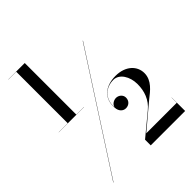

<svg xmlns="http://www.w3.org/2000/svg" viewBox="-249 -943 1182 1182"><g transform="rotate(-45 342.0 -352.5)"><path d="M22 -357V-356H241V-357H175V-806H32V-805H100V-357ZM524 -650 40 100H42L526 -650ZM664.5 101V-16H663.5V29H398L559 -106.5C598.5 -137.5 652.5 -176.5 652.5 -241C652.5 -302.5 602 -355 513.5 -355C421.5 -355 363.5 -302.5 372.5 -217.5C374.5 -188.5 393.5 -168 419 -168C444.5 -168 465.5 -186 465.5 -214.5C465.5 -240 442.5 -257 420.5 -257C398.5 -257 377 -241.5 373.5 -223C367.5 -300 420 -347 487 -347C539 -347 574.5 -289 574.5 -223C574.5 -162 555 -105.5 504.5 -64L365 51.5V101Z"/></g></svg>

Font: Bodoni* 96pt Medium
Style: Regular
Weight: 500
Version: Version 2.3